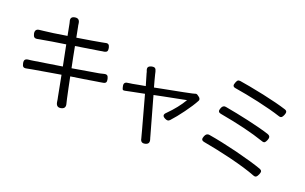

<svg xmlns="http://www.w3.org/2000/svg" viewBox="-94 -1207 2717 1713"><g transform="rotate(20 1264.0 -351.0)"><path d="M485 -9Q481 -39 477 -54Q467 -110 439 -252Q396 -245 315 -231Q204 -212 175 -207Q146 -202 128 -198Q106 -193 96 -200.5Q86 -208 81.5 -231.5Q77 -255 86 -265.5Q95 -276 119 -278Q125 -279 137 -280Q152 -282 158 -283Q225 -293 425 -325L386 -521Q239 -499 171 -486Q163 -485 147 -482Q137 -480 132 -479Q110 -474 99 -481.5Q88 -489 83 -512Q74 -558 121 -561Q143 -563 156 -565Q226 -572 371 -596Q369 -605 366 -621Q354 -689 351 -699Q350 -703 349 -709Q347 -717 346 -721Q331 -767 377 -774Q420 -781 426 -735Q428 -725 429 -713L430 -710Q439 -658 450 -608Q614 -634 676 -646Q698 -650 707 -652Q728 -658 738.5 -650.5Q749 -643 753.5 -621Q758 -599 751 -588.5Q744 -578 723 -575Q718 -574 708 -573Q697 -571 692 -570Q661 -566 547 -547Q493 -539 464 -534L483 -435L503 -337Q531 -342 585 -351Q710 -372 745 -378Q750 -379 760 -381Q783 -386 793 -389Q814 -394 823.5 -386.5Q833 -379 838 -357Q843 -335 836.5 -324.5Q830 -314 808 -311Q798 -310 773 -305Q764 -304 759 -303Q629 -281 517 -265Q525 -227 538 -162Q555 -81 558 -68Q564 -40 568 -26Q582 21 535 30Q493 38 485 -9Z M1302 38Q1298 20 1295 12Q1292 2 1282 -37Q1227 -239 1197 -347Q1154 -338 1081 -324Q1034 -314 1018 -311Q1004 -308 998 -314Q995 -318 991 -333Q990 -339 989 -342Q979 -382 1020 -386Q1028 -387 1045 -390Q1055 -391 1060 -392Q1069 -393 1118 -403Q1157 -410 1180 -414Q1178 -420 1175 -431Q1152 -510 1147 -526Q1147 -529 1145.5 -534Q1144 -539 1143 -541Q1133 -564 1139 -577Q1145 -590 1169 -596Q1191 -601 1201.5 -594Q1212 -587 1217 -565Q1218 -559 1221 -548Q1222 -545 1222 -543L1237 -485L1253 -427Q1278 -432 1329 -442Q1565 -487 1592 -494Q1596 -495 1604 -497Q1612 -499 1615 -500Q1629 -507 1642 -497L1656 -487Q1666 -480 1669.5 -470Q1673 -460 1668 -452Q1638 -396 1585 -324Q1534 -254 1488 -204Q1478 -193 1467 -193Q1458 -192 1443 -199Q1399 -220 1435 -253Q1520 -338 1569 -422Q1551 -419 1355 -380Q1300 -369 1272 -363Q1275 -352 1281 -330Q1360 -45 1372 -6Q1373 -4 1374 2Q1378 12 1379 18Q1393 61 1352 71Q1309 82 1302 38Z M2354 7Q2265 -28 2107 -67Q1971 -100 1842 -123Q1820 -127 1816 -139Q1812 -150 1821 -172Q1835 -204 1862 -199Q1983 -179 2137 -141Q2300 -100 2386 -69Q2404 -62 2407 -50Q2409 -40 2400 -19.5Q2391 1 2382 7Q2372 14 2354 7ZM2321 -307Q2155 -364 1897 -410Q1875 -414 1871 -425Q1866 -436 1875 -458Q1887 -489 1915 -484Q2023 -465 2139 -439Q2269 -410 2348 -384Q2367 -377 2370 -365Q2374 -353 2365.5 -333Q2357 -313 2349 -307Q2339 -300 2321 -307ZM2387 -568Q2302 -596 2168 -626Q2041 -654 1940 -670Q1919 -673 1915 -685Q1911 -695 1920 -717Q1927 -734 1933 -740Q1942 -747 1957 -745Q2032 -734 2191 -701Q2334 -670 2415 -644Q2434 -638 2436 -626Q2439 -615 2430.5 -595Q2422 -575 2414 -570Q2405 -562 2387 -568Z"/></g></svg>

Font: GenSenRounded TW R
Style: Regular
Weight: 400
Version: Version 1.501;PS 1;hotconv 16.6.51;makeotf.lib2.5.65220